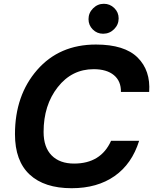

<svg xmlns="http://www.w3.org/2000/svg" viewBox="-20 -979 808 1013"><path d="M486 -744Q637 -744 706 -675.5Q775 -607 767 -494H618Q619 -551 581 -582.5Q543 -614 474 -614Q359 -614 284.5 -519Q210 -424 210 -283Q210 -202 252.5 -159Q295 -116 371 -116Q512 -116 566 -236H714Q676 -114 584.5 -50Q493 14 358 14Q214 14 136.5 -58Q59 -130 59 -271Q59 -476 176 -610Q293 -744 486 -744ZM447 -878Q447 -911 471 -935Q495 -959 528 -959Q560 -959 583 -936.5Q606 -914 606 -882Q606 -849 582 -825Q558 -801 524 -801Q492 -801 469.5 -823.5Q447 -846 447 -878Z"/></svg>

Font: Nacelle Bold
Style: Italic
Weight: 700
Italic angle: -12°
Designer: Sora Sagano
Foundry: Sora Sagano
Version: Version 1.000;FEAKit 1.0